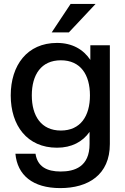

<svg xmlns="http://www.w3.org/2000/svg" viewBox="-20 -752 641 984"><path d="M289 212C432 212 543 144 543 -14V-520H443V-445C407 -499 350 -532 272 -532C119 -532 35 -417 35 -263C35 -109 119 5 272 5C347 5 403 -25 439 -76V-14C439 103 362 127 291 127C220 127 172 102 162 36H59C69 145 147 212 289 212ZM292 -83C191 -83 143 -158 143 -263C143 -369 191 -443 292 -443C393 -443 441 -369 441 -263C441 -158 393 -83 292 -83ZM245 -586H333L470 -732H342Z"/></svg>

Font: Aspekta 500
Style: Regular
Weight: 500
Designer: Ivo Dolenc
Version: Version 2.100